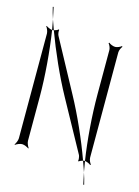

<svg xmlns="http://www.w3.org/2000/svg" viewBox="-116 -721 646 895"><g transform="rotate(15 206.5 -273.5)"><path d="M19 10 21 12C27 7 43 0 53 0C63 0 79 7 85 12L87 10C82 4 75 -12 75 -22V-234C75 -333 65 -453 50 -550C40 -551 26 -558 21 -562L19 -560C24 -554 31 -538 31 -528V-22C31 -12 24 4 19 10ZM41 -599C44 -584 47 -567 50 -550H53C54 -550 56 -551 58 -551C52 -568 46 -584 41 -599ZM25 -655C29 -638 34 -619 41 -599C37 -620 33 -639 29 -656ZM347 1C353 19 360 36 365 52C362 36 359 18 356 0H354C352 0 350 0 347 1ZM320 -559C325 -554 332 -539 332 -529V-314C332 -215 341 -97 356 0C366 1 379 7 384 12L387 9C382 4 375 -11 375 -22V-529C375 -539 382 -554 387 -559L384 -562C379 -557 364 -550 354 -550C343 -550 328 -557 323 -562ZM365 52C369 73 373 92 377 109L381 108C377 91 372 72 365 52ZM58 -551C92 -459 140 -350 188 -263L322 -19C325 -12 327 4 325 8L328 10C330 7 339 3 347 1C314 -91 266 -199 219 -285L86 -531C82 -537 80 -554 82 -559L79 -561C77 -557 66 -553 58 -551Z"/></g></svg>

Font: Armata Saber
Style: Rg
Weight: 400
Designer: Jasper
Foundry: Cannot Into Space Fonts
Version: Version 0.970